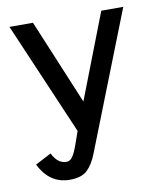

<svg xmlns="http://www.w3.org/2000/svg" viewBox="-73 -494 612 730"><g transform="rotate(-10 233.0 -129.0)"><path d="M452.1 -434.6 243.2 96.7Q227.5 136.7 205.1 157.2Q182.6 177.7 138.7 177.7Q60.5 177.7 21.5 98.6L83 66.4Q103.5 108.4 137.7 108.4Q151.4 108.4 161.1 94.2Q170.9 80.1 181.6 49.8L199.2 0L12.7 -434.6H103.5L240.2 -106.4L367.2 -434.6Z"/></g></svg>

Font: Padauk
Style: Regular
Weight: 400
Designer: Debbi Hosken
Foundry: SIL
Version: Version 3.003; ttfautohint (v1.8.2) -l 8 -r 50 -G 200 -x 14 